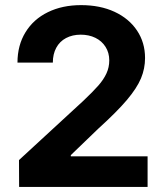

<svg xmlns="http://www.w3.org/2000/svg" viewBox="-20 -737 651 757"><path d="M54.9 -105.9 308.9 -339.9Q346.8 -375.8 367.7 -399.6Q388.7 -423.5 399.7 -447.5Q410.8 -471.6 410.8 -498.9Q410.8 -529.1 396.1 -552.3Q381.4 -575.5 356 -587.9Q330.6 -600.3 298.3 -600.3Q265.6 -600.3 240.4 -587Q215.3 -573.7 201.8 -548.7Q188.3 -523.7 188.3 -490.1H48.9Q48.9 -558.3 80.5 -609.8Q112 -661.3 168.8 -689Q225.6 -716.8 299.6 -716.8Q374.7 -716.8 431.7 -690.4Q488.7 -663.9 520.3 -616.5Q551.9 -569.1 551.9 -508.3Q551.9 -466.6 535.9 -428.2Q519.9 -389.7 480.2 -342.7Q440.5 -295.8 367.2 -229.4L259.2 -125.4V-120.7H561.9V0H55.4Z"/></svg>

Font: WEMIX Pretendard Variable
Style: Regular
Weight: 400
Designer: Base glyphs from Inter by Rasmus Andersson; Hangeul glyphs from Noto Sans CJK(Source Han Sans) by Jang Soo-young and Kan
Foundry: Kil Hyung-jin
Version: Version 1.000;Glyphs 3.2 (3208)